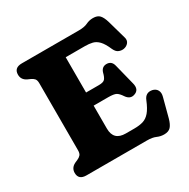

<svg xmlns="http://www.w3.org/2000/svg" viewBox="-166 -870 1021 1039"><g transform="rotate(-30 345.0 -351.0)"><path d="M44 -657Q44 -700 93 -700H450Q484 -700 504.5 -710Q525 -720 548 -720Q576 -720 589.5 -705.2Q603 -690.5 612.5 -658L645.5 -541Q650.5 -522.5 639.8 -509Q629 -495.5 610 -492Q594.5 -489.5 579.2 -495.8Q564 -502 554 -524Q537 -563.5 519.5 -581.8Q502 -600 481.5 -605Q461 -610 434 -610H315V-389.5H395Q424 -389.5 433.2 -400.8Q442.5 -412 448.5 -436.5Q457.5 -467.5 486.5 -468Q519.5 -468.5 527.5 -433.5L560 -304Q571 -260 534.5 -248.5Q505 -238.5 484 -269Q469 -292 455.2 -299.8Q441.5 -307.5 405.5 -307.5H315V-164Q315 -90 390.5 -90H443.5Q476 -90 499 -97Q522 -104 540.5 -125.5Q559 -147 576.5 -190Q592 -229.5 632 -221.5Q652 -217 661 -201Q670 -185 663.5 -161.5L632.5 -44Q623.5 -11.5 609.8 3.5Q596 18.5 568 18.5Q545.5 18.5 525 9.2Q504.5 0 470.5 0H93Q44 0 44 -43Q44 -74.5 74 -89.5L92 -97.5Q105 -103 113 -112Q121 -121 121 -140.5V-559.5Q121 -579 113 -588Q105 -597 92 -602.5L74 -610.5Q44 -625.5 44 -657Z"/></g></svg>

Font: Fraunces 9pt S100
Style: Bold
Weight: 700
Version: Version 1.000; ttfautohint (v1.8.3)